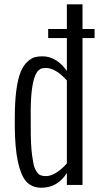

<svg xmlns="http://www.w3.org/2000/svg" viewBox="-20 -860 476 893"><path d="M291 -683.1H204.1V-725.1H291V-839.8H363.8V-725.1H419.9V-683.1H363.8V0H291V-55.2Q247.1 13.2 172.9 13.2Q127.9 13.2 101.1 -16.6Q50.8 -77.6 48.8 -267.1V-313Q48.8 -458 76.7 -526.9Q88.9 -555.7 107.4 -572.8Q126.5 -590.3 141.6 -593.8Q157.2 -598.1 178.2 -598.1Q209.5 -598.1 238.8 -580.6Q268.1 -563 291 -529.8ZM291 -100.1V-485.8Q238.8 -543.9 192.9 -543.9Q181.6 -543.5 174.8 -542Q168 -540.5 159.4 -533Q150.9 -525.4 144.5 -510.7Q120.6 -455.1 123 -312V-266.1Q123 -225.6 124.5 -193.4Q126 -161.1 129.2 -138.2Q132.3 -115.2 135.7 -98.4Q139.2 -81.5 145 -71Q150.9 -60.5 155.8 -54.2Q160.6 -47.9 168.2 -45.2Q175.8 -42.5 180.9 -41.7Q186 -41 194.8 -41Q216.3 -41 242.4 -57.4Q268.6 -73.7 291 -100.1Z"/></svg>

Font: VL Oswald
Style: Light
Weight: 300
Designer: vernon adams
Foundry: vernon adams
Version: Version ; ttfautohint (v0.92.18-e454-dirty) -l 8 -r 50 -G 20